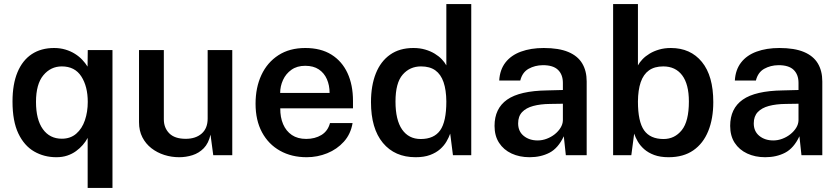

<svg xmlns="http://www.w3.org/2000/svg" viewBox="-20 -763 4124 944"><path d="M411 161V-85Q401.5 -67 387.2 -50.5Q373 -34 353.8 -20Q334.5 -6 310.5 2Q286.5 10 257 10Q197 10 148 -18.2Q99 -46.5 70.2 -106.8Q41.5 -167 41.5 -264Q41.5 -349 66 -407.8Q90.5 -466.5 136.2 -496.8Q182 -527 246 -527Q276 -527 301.8 -519.2Q327.5 -511.5 348.2 -498.5Q369 -485.5 384.5 -469Q400 -452.5 410.5 -435.5L411.5 -517H533V161ZM284 -81Q326.5 -81 355 -105.8Q383.5 -130.5 397.5 -171.8Q411.5 -213 411.5 -262Q411.5 -338 379.8 -387.2Q348 -436.5 284 -436.5Q229.5 -436.5 193.2 -393Q157 -349.5 157 -262Q157 -175 190.8 -128Q224.5 -81 284 -81Z M861 10Q823 10 787.8 -1.2Q752.5 -12.5 724.5 -34.2Q696.5 -56 680 -88Q663.5 -120 663.5 -162.5V-517H785.5V-176.5Q785.5 -134.5 812.2 -107.5Q839 -80.5 893 -80.5Q942 -80.5 971.5 -106.2Q1001 -132 1001 -180.5V-517H1122V0H1028.5L1015 -101Q1005.5 -58.5 981.8 -34.2Q958 -10 926.2 0Q894.5 10 861 10Z M1488 10Q1413.5 10 1356.8 -21.8Q1300 -53.5 1268.2 -112.5Q1236.5 -171.5 1236.5 -253Q1236.5 -332.5 1265.2 -394.2Q1294 -456 1348.8 -491.5Q1403.5 -527 1481 -527Q1557.5 -527 1609.5 -494.5Q1661.5 -462 1688.5 -403.8Q1715.5 -345.5 1715.5 -267.5V-230.5H1358Q1357.5 -186.5 1372 -152.5Q1386.5 -118.5 1415 -99.2Q1443.5 -80 1485.5 -80Q1528.5 -80 1560.2 -99.2Q1592 -118.5 1602.5 -158H1713.5Q1704.5 -104 1670.8 -66.5Q1637 -29 1588.8 -9.5Q1540.5 10 1488 10ZM1357.5 -306H1600.5Q1600.5 -343.5 1587.2 -373.8Q1574 -404 1547.5 -421.8Q1521 -439.5 1480.5 -439.5Q1440.5 -439.5 1413 -420Q1385.5 -400.5 1371.5 -369.8Q1357.5 -339 1357.5 -306Z M2023.5 10Q1921 10 1862.5 -60.5Q1804 -131 1804 -261Q1804 -342 1827.8 -401.8Q1851.5 -461.5 1898 -494.2Q1944.5 -527 2012.5 -527Q2044.5 -527 2070.8 -519.2Q2097 -511.5 2117.5 -499Q2138 -486.5 2152.2 -471.5Q2166.5 -456.5 2174.5 -441.5V-743H2297V0H2207L2193.5 -106Q2187 -87.5 2175.2 -67.2Q2163.5 -47 2143.8 -29.5Q2124 -12 2094.5 -1Q2065 10 2023.5 10ZM2048.5 -79.5Q2114 -79.5 2144.2 -122.2Q2174.5 -165 2174.5 -264Q2174 -320.5 2160.8 -359Q2147.5 -397.5 2120.5 -417Q2093.5 -436.5 2050 -436.5Q1995 -436.5 1959.8 -396Q1924.5 -355.5 1924.5 -264Q1924.5 -173 1957 -126.2Q1989.5 -79.5 2048.5 -79.5Z M2584 10Q2534.5 10 2495.2 -8.2Q2456 -26.5 2433.8 -60.8Q2411.5 -95 2411.5 -144Q2411.5 -229.5 2473.2 -273Q2535 -316.5 2670 -318.5L2747.5 -320.5V-355.5Q2747.5 -396.5 2723.2 -419.8Q2699 -443 2648 -442.5Q2610 -442 2579 -424.8Q2548 -407.5 2538 -367H2434.5Q2437.5 -420 2465.2 -455.8Q2493 -491.5 2541.5 -509.2Q2590 -527 2653.5 -527Q2727.5 -527 2774 -507.5Q2820.5 -488 2842.5 -451.2Q2864.5 -414.5 2864.5 -362.5V0H2762L2752 -93Q2724.5 -34.5 2681.8 -12.2Q2639 10 2584 10ZM2623.5 -72.5Q2646 -72.5 2668 -80.8Q2690 -89 2707.8 -103.2Q2725.5 -117.5 2736.2 -135Q2747 -152.5 2747.5 -171.5V-253L2684 -252Q2637 -251.5 2601.8 -242Q2566.5 -232.5 2547 -211.8Q2527.5 -191 2527.5 -156.5Q2527.5 -117 2555 -94.8Q2582.5 -72.5 2623.5 -72.5Z M3267.5 10Q3226 10 3196.5 -1Q3167 -12 3147.2 -29.5Q3127.5 -47 3115.8 -67.2Q3104 -87.5 3098 -106L3084 0H2994.5V-743H3116.5V-441.5Q3124.5 -456.5 3138.8 -471.5Q3153 -486.5 3173.5 -499Q3194 -511.5 3220.2 -519.2Q3246.5 -527 3278.5 -527Q3375 -527 3431 -458.5Q3487 -390 3487 -261Q3487 -179.5 3462.2 -118.5Q3437.5 -57.5 3388.8 -23.8Q3340 10 3267.5 10ZM3242.5 -79.5Q3297 -79.5 3332 -123Q3367 -166.5 3367 -264Q3367 -349 3334 -392.8Q3301 -436.5 3241 -436.5Q3198 -436.5 3170.8 -417Q3143.5 -397.5 3130.2 -359Q3117 -320.5 3116.5 -264Q3116.5 -165 3146.8 -122.2Q3177 -79.5 3242.5 -79.5Z M3742.5 10Q3693 10 3653.8 -8.2Q3614.5 -26.5 3592.2 -60.8Q3570 -95 3570 -144Q3570 -229.5 3631.8 -273Q3693.5 -316.5 3828.5 -318.5L3906 -320.5V-355.5Q3906 -396.5 3881.8 -419.8Q3857.5 -443 3806.5 -442.5Q3768.5 -442 3737.5 -424.8Q3706.5 -407.5 3696.5 -367H3593Q3596 -420 3623.8 -455.8Q3651.5 -491.5 3700 -509.2Q3748.5 -527 3812 -527Q3886 -527 3932.5 -507.5Q3979 -488 4001 -451.2Q4023 -414.5 4023 -362.5V0H3920.5L3910.5 -93Q3883 -34.5 3840.2 -12.2Q3797.5 10 3742.5 10ZM3782 -72.5Q3804.5 -72.5 3826.5 -80.8Q3848.5 -89 3866.2 -103.2Q3884 -117.5 3894.8 -135Q3905.5 -152.5 3906 -171.5V-253L3842.5 -252Q3795.5 -251.5 3760.2 -242Q3725 -232.5 3705.5 -211.8Q3686 -191 3686 -156.5Q3686 -117 3713.5 -94.8Q3741 -72.5 3782 -72.5Z"/></svg>

Font: Public Sans Thin SemiBold
Style: Regular
Weight: 600
Version: Version 2.001